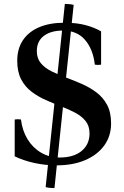

<svg xmlns="http://www.w3.org/2000/svg" viewBox="-20 -830 634 980"><path d="M213 125 311 -810Q322 -810 333.5 -809Q345 -808 356 -805L258 130Q247 130 235.5 129Q224 128 213 125ZM268 14Q211 14 156 2Q101 -10 55 -32V-220Q71 -223 87 -220Q94 -163 120.5 -119.5Q147 -76 189.5 -51Q232 -26 284 -26Q356 -26 396.5 -59.5Q437 -93 437 -149Q437 -187 417 -212Q397 -237 364 -254.5Q331 -272 292 -287Q253 -302 213.5 -319.5Q174 -337 141 -362Q108 -387 88 -425Q68 -463 68 -520Q68 -582 97.5 -625.5Q127 -669 181 -691.5Q235 -714 308 -714Q371 -714 416 -702Q461 -690 496 -670V-500Q480 -497 464 -500Q455 -579 414 -626.5Q373 -674 301 -674Q240 -674 204 -647Q168 -620 168 -569Q168 -532 188.5 -507.5Q209 -483 243 -466Q277 -449 317.5 -434Q358 -419 398 -401.5Q438 -384 472 -358.5Q506 -333 526.5 -295Q547 -257 547 -200Q547 -136 512.5 -88Q478 -40 415.5 -13Q353 14 268 14Z"/></svg>

Font: Poltawski Nowy SemiBold
Style: Regular
Weight: 600
Version: Version 1.001;gftools[0.9.25]